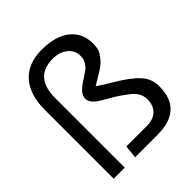

<svg xmlns="http://www.w3.org/2000/svg" viewBox="-204 -875 1006 1006"><g transform="rotate(-45 298.5 -372.5)"><path d="M57.6 0V-510.7Q57.6 -622.6 112.3 -683.6Q167 -744.6 268.6 -744.6Q370.1 -744.6 426.3 -700Q482.4 -655.3 482.4 -577.1Q482.4 -536.6 469.2 -516.8Q456.1 -497.1 447.3 -487.3Q433.1 -470.7 407.2 -454.1Q381.3 -437.5 333.5 -409.2Q359.4 -390.6 409.2 -361.3Q496.1 -310.1 532.7 -269.3Q569.3 -228.5 569.3 -176.8Q569.3 -124 555.2 -90.8Q516.6 0 383.8 0H216.3L224.1 -72.3H376.5Q423.8 -72.3 450.4 -97.9Q477.1 -123.5 477.1 -169.9Q477.1 -216.3 433.1 -251Q389.2 -285.6 345.7 -310.3Q302.2 -335 288.6 -344.2Q248.5 -371.6 248.5 -400.6Q248.5 -429.7 280.3 -456.1Q293 -466.3 316.9 -481.7Q340.8 -497.1 354.2 -506.8Q367.7 -516.6 378.9 -535.2Q390.1 -553.7 390.1 -577.1Q390.1 -619.6 357.4 -645Q324.7 -670.4 277.3 -670.4Q139.6 -670.4 139.6 -515.6V0Z"/></g></svg>

Font: Oxygen
Style: Normal
Weight: 400
Designer: Vernon Adams
Foundry: Vernon Adams
Version: Version Release 0.2.2 webfont; ttfautohint (v0.8.52-bc40) -l